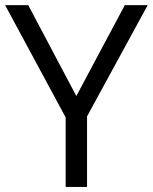

<svg xmlns="http://www.w3.org/2000/svg" viewBox="-20 -734 600 754"><path d="M90.8 -713.9H0L237.8 -272.9V0H321.8V-276.9L560.1 -713.9H470.2L279.8 -356.9Z"/></svg>

Font: Open Sans
Style: Regular
Weight: 400
Foundry: Ascender Corporation
Version: Version 1.100;PS 001.100;hotconv 1.0.88;makeotf.lib2.5.64775